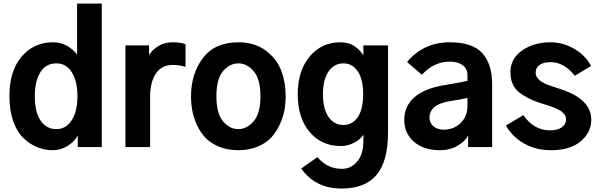

<svg xmlns="http://www.w3.org/2000/svg" viewBox="-20 -832 3392 1086"><path d="M33.2 -288.1Q33.2 -430.7 102.1 -511.7Q170.9 -592.8 279.3 -592.8Q325.2 -592.8 360.8 -571.8Q396.5 -550.8 416 -522.5V-811.5H555.7V0H419.9V-65.4Q401.4 -31.2 362.8 -6.8Q324.2 17.6 278.3 17.6Q232.4 17.6 190.4 0.5Q148.4 -16.6 112.3 -51.3Q76.2 -85.9 54.7 -147Q33.2 -208 33.2 -288.1ZM176.8 -288.1Q176.8 -198.2 209.5 -149.9Q242.2 -101.6 298.8 -101.6Q352.5 -101.6 385.3 -151.4Q418 -201.2 418 -288.1Q418 -371.1 386.7 -422.4Q355.5 -473.6 298.8 -473.6Q239.3 -473.6 208 -422.9Q176.8 -372.1 176.8 -288.1Z M689.5 0V-575.2H823.2V-520.5Q840.8 -549.8 875.5 -571.3Q910.2 -592.8 956.1 -592.8Q1001 -592.8 1029.3 -582V-454.1Q995.1 -464.8 957 -464.8Q894.5 -464.8 861.8 -416Q829.1 -367.2 829.1 -285.2V0Z M1204.1 -287.1Q1204.1 -189.5 1241.7 -145.5Q1279.3 -101.6 1328.1 -101.6Q1376 -101.6 1414.6 -146Q1453.1 -190.4 1453.1 -287.1Q1453.1 -384.8 1415 -429.2Q1377 -473.6 1328.1 -473.6Q1279.3 -473.6 1241.7 -429.7Q1204.1 -385.7 1204.1 -287.1ZM1060.5 -287.1Q1060.5 -415 1127.9 -503.9Q1195.3 -592.8 1328.1 -592.8Q1418 -592.8 1480.5 -547.9Q1543 -502.9 1569.3 -436Q1595.7 -369.1 1595.7 -287.1Q1595.7 -248 1588.9 -209.5Q1582 -170.9 1563 -128.9Q1543.9 -86.9 1515.1 -55.2Q1486.3 -23.4 1438 -2.9Q1389.6 17.6 1328.1 17.6Q1267.6 17.6 1219.7 -2Q1171.9 -21.5 1142.6 -52.2Q1113.3 -83 1094.2 -124.5Q1075.2 -166 1067.9 -205.6Q1060.5 -245.1 1060.5 -287.1Z M1806.6 -298.8Q1806.6 -215.8 1838.4 -170.4Q1870.1 -125 1921.9 -125Q1973.6 -125 2003.9 -169.9Q2034.2 -214.8 2034.2 -299.8Q2034.2 -383.8 2003.4 -428.7Q1972.7 -473.6 1922.9 -473.6Q1869.1 -473.6 1837.9 -427.2Q1806.6 -380.9 1806.6 -298.8ZM1664.1 -297.9Q1664.1 -432.6 1731.9 -512.7Q1799.8 -592.8 1904.3 -592.8Q1953.1 -592.8 1986.8 -569.3Q2020.5 -545.9 2035.2 -517.6V-575.2H2174.8V-83Q2174.8 80.1 2109.9 157.2Q2044.9 234.4 1912.1 234.4Q1763.7 234.4 1683.6 121.1L1775.4 56.6Q1830.1 123 1914.1 123Q1962.9 123 1996.6 85.9Q2030.3 48.8 2034.2 -9.8Q2036.1 -41 2036.1 -70.3Q2017.6 -42 1981.4 -23.9Q1945.3 -5.9 1908.2 -5.9Q1798.8 -5.9 1731.4 -85.4Q1664.1 -165 1664.1 -297.9Z M2409.2 -166Q2409.2 -137.7 2431.2 -118.2Q2453.1 -98.6 2490.2 -98.6Q2545.9 -98.6 2585 -135.7Q2624 -172.9 2624 -233.4V-278.3Q2585 -268.6 2524.4 -259.8Q2409.2 -241.2 2409.2 -166ZM2266.6 -154.3Q2266.6 -233.4 2326.7 -284.2Q2386.7 -335 2505.9 -352.5Q2599.6 -368.2 2624 -375V-405.3Q2624 -443.4 2596.7 -463.4Q2569.3 -483.4 2524.4 -483.4Q2434.6 -483.4 2366.2 -409.2L2282.2 -481.4Q2376 -592.8 2523.4 -592.8Q2653.3 -592.8 2708.5 -530.8Q2763.7 -468.8 2763.7 -354.5V0H2627.9V-65.4Q2609.4 -31.2 2566.9 -6.8Q2524.4 17.6 2469.7 17.6Q2376 17.6 2321.3 -30.3Q2266.6 -78.1 2266.6 -154.3Z M2841.8 -122.1 2940.4 -180.7Q2999 -94.7 3091.8 -94.7Q3133.8 -94.7 3157.7 -111.8Q3181.6 -128.9 3181.6 -156.2Q3181.6 -165 3179.2 -172.4Q3176.8 -179.7 3170.9 -186.5Q3165 -193.4 3160.2 -198.2Q3155.3 -203.1 3144 -209Q3132.8 -214.8 3126 -218.3Q3119.1 -221.7 3104.5 -227.1Q3089.8 -232.4 3082 -234.9Q3074.2 -237.3 3056.6 -242.7Q3039.1 -248 3031.2 -251Q2957 -275.4 2912.1 -313.5Q2867.2 -351.6 2867.2 -423.8Q2867.2 -501 2933.6 -546.9Q3000 -592.8 3092.8 -592.8Q3165 -592.8 3228.5 -555.7Q3292 -518.6 3323.2 -459L3231.4 -403.3Q3170.9 -480.5 3093.8 -480.5Q3053.7 -480.5 3031.7 -464.4Q3009.8 -448.2 3009.8 -421.9Q3009.8 -413.1 3012.2 -405.3Q3014.6 -397.5 3020.5 -390.6Q3026.4 -383.8 3031.7 -378.4Q3037.1 -373 3047.4 -367.2Q3057.6 -361.3 3064.9 -357.9Q3072.3 -354.5 3085.9 -349.6Q3099.6 -344.7 3107.4 -342.3Q3115.2 -339.8 3130.9 -334.5Q3146.5 -329.1 3153.3 -327.1Q3324.2 -270.5 3324.2 -155.3Q3324.2 -83 3264.6 -32.7Q3205.1 17.6 3095.7 17.6Q3010.7 17.6 2943.8 -20.5Q2877 -58.6 2841.8 -122.1Z"/></svg>

Font: Gothic A1 ExtraBold
Style: Regular
Weight: 800
Designer: HanYang I&C Co.,Ltd.
Foundry: HanYang I&C Co.,Ltd.
Version: Version 2.50